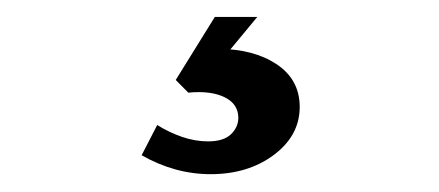

<svg xmlns="http://www.w3.org/2000/svg" viewBox="-20 -28 510 223"><path d="M224.6 174.3Q183.1 174.3 144.5 152.3L162.6 117.2Q175.8 125.5 191.2 130.9Q206.5 136.2 221.7 136.2Q239.7 136.2 248.3 127.9Q256.8 119.6 256.8 108.9Q256.8 92.8 241 85Q225.1 77.1 198.7 79.6L184.1 64.9L229.5 -8.3H278.8L231.9 48.3L233.4 28.8Q274.4 28.8 301.3 46.6Q328.1 64.5 328.1 96.2Q328.1 129.4 298.1 151.9Q268.1 174.3 224.6 174.3Z"/></svg>

Font: Lateef ExtraBold
Style: Regular
Weight: 800
Designer: SIL International
Foundry: SIL International
Version: Version 4.200